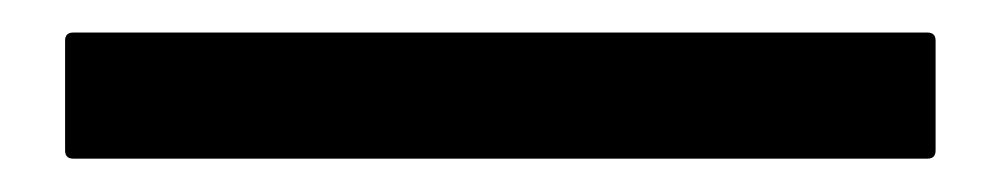

<svg xmlns="http://www.w3.org/2000/svg" viewBox="-20 -720 615 118"><path d="M20 -627.5V-695Q20 -700 25 -700H550Q555 -700 555 -695V-627.5Q555 -622.5 550 -622.5H25Q20 -622.5 20 -627.5Z"/></svg>

Font: MFEK Sans
Style: Regular
Weight: 400
Designer: Owen Earl
Foundry: indestructible type*
Version: Version 0.001; ttfautohint (v1.8.4.7-5d5b)